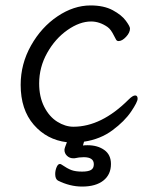

<svg xmlns="http://www.w3.org/2000/svg" viewBox="-20 -506 570 706"><path d="M217 45Q217 39 226 17Q152 8 104 -47.5Q56 -103 56 -194Q56 -271 94 -338.5Q132 -406 191.5 -446Q251 -486 313 -486Q362 -486 394.5 -468.5Q427 -451 442.5 -430Q458 -409 458 -401Q458 -386 443.5 -370.5Q429 -355 416 -355Q410 -355 407 -360Q404 -365 398.5 -376Q393 -387 387.5 -394.5Q382 -402 375 -407Q346 -427 315 -427Q273 -427 228 -395.5Q183 -364 153.5 -311.5Q124 -259 124 -199Q124 -150 142.5 -113.5Q161 -77 190.5 -58.5Q220 -40 250 -40Q353 -40 453 -140Q468 -155 477 -155Q486 -155 486 -143Q486 -131 462 -95.5Q438 -60 393.5 -27Q349 6 289 15L285 29Q291 28 302 28Q339 28 363.5 45.5Q388 63 388 97Q388 136 360 158Q332 180 282 180Q237 180 193 158Q183 152 183 134Q183 121 188 109Q193 97 200 97Q204 97 206 99Q228 114 243 119.5Q258 125 282 125Q304 125 314.5 119Q325 113 325 98Q325 72 288 72Q271 72 254 76H249Q236 76 226.5 67Q217 58 217 45Z"/></svg>

Font: Iansui 0.93
Style: Regular
Weight: 400
Designer: But Ko / Fontworks Inc.
Foundry: zi-hi.com / Fontworks Inc.
Version: Version 0.931